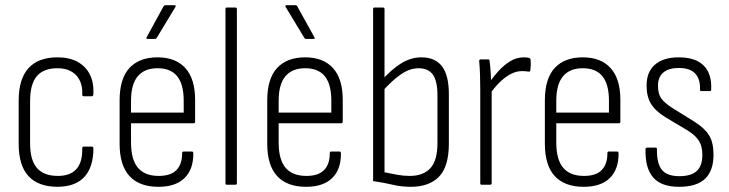

<svg xmlns="http://www.w3.org/2000/svg" viewBox="-20 -712 2810 740"><path d="M203 8Q128 8 90 -33Q52 -74 52 -157V-324Q52 -408 90 -449.5Q128 -491 201 -491Q247 -491 278.5 -474Q310 -457 326 -425.5Q342 -394 340 -351Q340 -341 334 -341H303Q297 -341 297 -348Q299 -395 273.5 -422Q248 -449 201 -449Q148 -449 122 -418.5Q96 -388 96 -322V-159Q96 -95 122.5 -64.5Q149 -34 203 -34Q251 -34 274.5 -60.5Q298 -87 297 -139Q297 -147 302 -147H334Q340 -147 340 -140Q340 -69 306 -31Q272 7 203 8Z M591 8Q517 8 479 -33.5Q441 -75 441 -158V-325Q441 -409 479 -450Q517 -491 587 -491Q657 -491 694.5 -449.5Q732 -408 732 -327V-244Q732 -237 727 -237H485V-163Q485 -97 511.5 -65.5Q538 -34 592 -34Q638 -34 660 -56.5Q682 -79 682 -121Q682 -128 687 -128H720Q724 -128 725 -122Q726 -60 691.5 -26Q657 8 591 8ZM485 -278H688V-324Q688 -387 663 -418Q638 -449 587 -449Q537 -449 511 -418Q485 -387 485 -324ZM549 -562Q542 -562 545 -568L610 -687Q613 -692 618 -692H653Q656 -692 657 -690Q658 -688 656 -685L584 -566Q582 -562 576 -562Z M854 0Q849 0 849 -6V-677Q849 -683 854 -683H887Q893 -683 893 -677V-6Q893 0 887 0Z M1160 8Q1086 8 1048 -33.5Q1010 -75 1010 -158V-325Q1010 -409 1048 -450Q1086 -491 1156 -491Q1226 -491 1263.5 -449.5Q1301 -408 1301 -327V-244Q1301 -237 1296 -237H1054V-163Q1054 -97 1080.5 -65.5Q1107 -34 1161 -34Q1207 -34 1229 -56.5Q1251 -79 1251 -121Q1251 -128 1256 -128H1289Q1293 -128 1294 -122Q1295 -60 1260.5 -26Q1226 8 1160 8ZM1054 -278H1257V-324Q1257 -387 1232 -418Q1207 -449 1156 -449Q1106 -449 1080 -418Q1054 -387 1054 -324ZM1161 -562Q1155 -562 1153 -566L1081 -685Q1079 -688 1080 -690Q1081 -692 1084 -692H1119Q1124 -692 1126 -687L1192 -568Q1196 -562 1188 -562Z M1563 8Q1527 8 1493.5 0Q1460 -8 1418 -14V-677Q1418 -683 1423 -683H1456Q1462 -683 1462 -677V-48Q1486 -43 1510.5 -38.5Q1535 -34 1559 -34Q1611 -34 1638.5 -63.5Q1666 -93 1666 -161V-345Q1666 -399 1648.5 -424Q1631 -449 1593 -449Q1559 -449 1524.5 -425Q1490 -401 1452 -358L1451 -402Q1489 -445 1526.5 -468Q1564 -491 1604 -491Q1657 -491 1683.5 -456.5Q1710 -422 1710 -348V-159Q1710 -70 1672 -31Q1634 8 1563 8Z M1836 0Q1831 0 1831 -6V-368Q1831 -400 1830 -426.5Q1829 -453 1827 -475Q1826 -483 1832 -483H1862Q1867 -483 1867 -477Q1870 -454 1871.5 -428Q1873 -402 1873 -384L1875 -369V-6Q1875 0 1869 0ZM1867 -348 1866 -393Q1881 -416 1901.5 -438.5Q1922 -461 1946.5 -476Q1971 -491 1998 -491Q2005 -491 2010.5 -490.5Q2016 -490 2020 -488Q2023 -487 2024 -485.5Q2025 -484 2025 -481Q2026 -470 2025.5 -460.5Q2025 -451 2024 -441Q2024 -435 2016 -436Q2011 -437 2005.5 -437.5Q2000 -438 1992 -438Q1969 -438 1947 -426Q1925 -414 1904.5 -393.5Q1884 -373 1867 -348Z M2230 8Q2156 8 2118 -33.5Q2080 -75 2080 -158V-325Q2080 -409 2118 -450Q2156 -491 2226 -491Q2296 -491 2333.5 -449.5Q2371 -408 2371 -327V-244Q2371 -237 2366 -237H2124V-163Q2124 -97 2150.5 -65.5Q2177 -34 2231 -34Q2277 -34 2299 -56.5Q2321 -79 2321 -121Q2321 -128 2326 -128H2359Q2363 -128 2364 -122Q2365 -60 2330.5 -26Q2296 8 2230 8ZM2124 -278H2327V-324Q2327 -387 2302 -418Q2277 -449 2226 -449Q2176 -449 2150 -418Q2124 -387 2124 -324Z M2597 8Q2529 8 2497.5 -28Q2466 -64 2468 -137Q2468 -143 2473 -143H2507Q2512 -143 2512 -137Q2511 -82 2531 -57.5Q2551 -33 2598 -33Q2644 -33 2665.5 -53Q2687 -73 2687 -115Q2687 -147 2674.5 -168Q2662 -189 2632 -208L2545 -260Q2506 -284 2489 -312Q2472 -340 2472 -382Q2472 -435 2504.5 -463Q2537 -491 2596 -491Q2661 -491 2692.5 -459Q2724 -427 2721 -367Q2721 -361 2716 -361H2683Q2681 -361 2679 -362.5Q2677 -364 2678 -369Q2679 -408 2659 -429Q2639 -450 2596 -450Q2557 -450 2536.5 -432.5Q2516 -415 2516 -382Q2516 -351 2528 -333.5Q2540 -316 2571 -296L2658 -242Q2697 -217 2713.5 -189.5Q2730 -162 2730 -116Q2730 -54 2697.5 -23Q2665 8 2597 8Z"/></svg>

Font: Sofia Sans Condensed Light
Style: Regular
Weight: 300
Designer: Botio Nikoltchev, Ani Petrova
Foundry: lettersoup
Version: Version 4.101